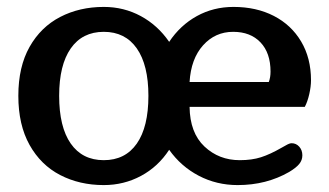

<svg xmlns="http://www.w3.org/2000/svg" viewBox="-20 -521 950 555"><path d="M33 -244Q33 -328 65.5 -385.5Q98 -443 154 -472Q210 -501 280 -501Q338 -501 387 -474.5Q436 -448 469 -400Q501 -448 549 -474.5Q597 -501 655 -501Q721 -501 771.5 -475Q822 -449 850.5 -401Q879 -353 879 -289Q879 -271 874 -249Q869 -227 861 -212H528Q529 -137 571 -97.5Q613 -58 673 -58Q708 -58 734.5 -66.5Q761 -75 794 -94Q798 -96 807.5 -101.5Q817 -107 823 -107Q836 -107 845 -97Q854 -87 854 -72Q854 -58 845 -47Q836 -36 816 -24Q750 14 667 14Q606 14 554.5 -13Q503 -40 469 -88Q437 -39 387.5 -12.5Q338 14 280 14Q210 14 154 -15Q98 -44 65.5 -102Q33 -160 33 -244ZM409 -244Q409 -333 375.5 -381Q342 -429 280 -429Q218 -429 184.5 -381Q151 -333 151 -244Q151 -154 184.5 -106Q218 -58 280 -58Q342 -58 375.5 -106Q409 -154 409 -244ZM757 -284Q762 -297 762 -314Q762 -368 733 -398.5Q704 -429 654 -429Q602 -429 567 -390Q532 -351 528 -284Z"/></svg>

Font: Maitree SemiBold
Style: Regular
Weight: 600
Designer: CadsonDemak Team
Foundry: CadsonDemak
Version: Version 1.001